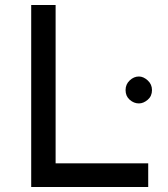

<svg xmlns="http://www.w3.org/2000/svg" viewBox="-20 -743 669 763"><path d="M104 -723H201V-94H569V0H104ZM479 -385Q479 -408 495.5 -423.5Q512 -439 532 -439Q550 -439 567 -423.5Q584 -408 584 -385Q584 -361 567 -346.5Q550 -332 532 -332Q512 -332 495.5 -346.5Q479 -361 479 -385Z"/></svg>

Font: Synthetic
Style: Regular
Weight: 400
Designer: Santiago Orozco
Foundry: Typemade
Version: Version 2.000; ttfautohint (v1.8.4.7-5d5b)